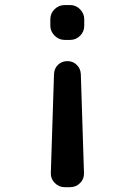

<svg xmlns="http://www.w3.org/2000/svg" viewBox="-20 -530 540 769"><path d="M239.3 -370.1Q215.8 -370.1 198.7 -387.2Q181.6 -404.3 181.6 -426.8V-453.1Q181.6 -476.6 198.7 -493.2Q215.8 -509.8 239.3 -509.8H260.7Q284.2 -509.8 300.8 -492.7Q317.4 -475.6 317.4 -453.1V-426.8Q317.4 -403.3 300.8 -386.7Q284.2 -370.1 260.7 -370.1ZM303.7 -233.4 316.4 163.1Q317.4 186.5 300.8 203.1Q284.2 219.7 260.7 219.7H239.3Q215.8 219.7 199.2 202.6Q182.6 185.5 183.6 163.1L196.3 -233.4Q197.3 -255.9 212.4 -270.5Q227.5 -285.2 250 -285.2Q272.5 -285.2 287.6 -270Q302.7 -254.9 303.7 -233.4Z"/></svg>

Font: Rounded Mgen+ 1mn medium
Style: Regular
Weight: 500
Designer: [Source Han Sans]
Ryoko NISHIZUKA  (kana & ideographs); Paul D. Hunt (Latin, Greek & Cyrillic); Wenlong ZHANG  (bopomofo
Version: Version 1.059.20150602